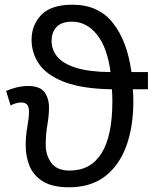

<svg xmlns="http://www.w3.org/2000/svg" viewBox="-20 -785 663 815"><path d="M273 10Q202 10 161.5 -15.5Q121 -41 105 -81.5Q89 -122 89 -167Q89 -208 96 -246.5Q103 -285 103 -310Q103 -333 94.5 -341.5Q86 -350 70 -350Q58 -350 45.5 -346Q33 -342 25 -337L6 -399Q24 -407 48.5 -413.5Q73 -420 99 -420Q149 -420 168.5 -394Q188 -368 188 -329Q188 -295 181 -254.5Q174 -214 174 -169Q174 -127 197.5 -94Q221 -61 276 -61Q365 -61 411 -134.5Q457 -208 457 -356Q457 -367 456.5 -381.5Q456 -396 455 -406Q331 -408 256 -436Q181 -464 147.5 -511Q114 -558 114 -616Q114 -679 155.5 -722Q197 -765 288 -765Q398 -765 459 -688Q520 -611 538 -479H608V-406H544Q545 -395 545.5 -381.5Q546 -368 546 -353Q546 -248 516.5 -166Q487 -84 426.5 -37Q366 10 273 10ZM449 -479Q436 -582 392 -637.5Q348 -693 285 -693Q242 -693 220.5 -671Q199 -649 199 -611Q199 -574 223 -544.5Q247 -515 302 -497.5Q357 -480 449 -479Z"/></svg>

Font: Go Noto Kurrent-Regular
Style: Regular
Weight: 400
Designer: Monotype Design Team
Foundry: Monotype Imaging Inc.
Version: Version 2.012; ttfautohint (v1.8.4.7-5d5b)